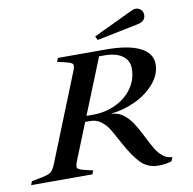

<svg xmlns="http://www.w3.org/2000/svg" viewBox="-148 -962 1076 1071"><g transform="rotate(-10 390.0 -426.0)"><path d="M482 -145Q452 -201 435.5 -228Q419 -255 393 -275Q367 -295 332 -295H303L221 -91Q212 -70 212 -59Q212 -48 221 -43Q230 -38 253 -32L300 -21L292 0H-55L-47 -21L10 -32Q49 -40 62.5 -50Q76 -60 89 -91L286 -582Q295 -603 295 -614Q295 -625 286.5 -630Q278 -635 255 -641L207 -652L215 -673H484Q613 -673 679.5 -640Q746 -607 746 -545Q746 -487 703 -436.5Q660 -386 592.5 -354Q525 -322 456 -316L455 -314Q492 -313 520.5 -291.5Q549 -270 569.5 -239.5Q590 -209 615 -159Q641 -107 656.5 -81.5Q672 -56 695 -37Q718 -18 748 -18L739 5Q702 16 665 16Q606 16 567 -22Q528 -60 482 -145ZM356 -327Q422 -327 481 -354.5Q540 -382 575.5 -431.5Q611 -481 611 -543Q611 -590 574.5 -616Q538 -642 470 -642H443L316 -327ZM441 -755 658 -858Q678 -868 689 -868Q707 -868 719 -856Q731 -844 731 -827Q731 -820 730 -816Q724 -789 687 -781L451 -733Z"/></g></svg>

Font: Ibarra Real Nova SemiBold
Style: Italic
Weight: 600
Italic angle: -22°
Designer: Jose Maria Ribagorda & Octavio Pardo
Foundry: Octavio Pardo
Version: Version 1.014